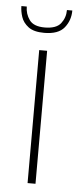

<svg xmlns="http://www.w3.org/2000/svg" viewBox="-57 -647 277 676"><g transform="rotate(5 81.0 -309.5)"><path d="M67 -470H95V0H67ZM79 -532Q42 -532 23 -546.5Q4 -561 -2.5 -581Q-9 -601 -9 -619H10Q10 -593 25 -572Q40 -551 79 -551Q120 -551 136 -571.5Q152 -592 152 -619H171Q171 -584 150 -558Q129 -532 79 -532Z"/></g></svg>

Font: Smooch Sans Thin ExtraLight
Style: Regular
Weight: 250
Version: Version 1.010